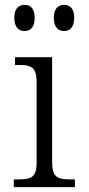

<svg xmlns="http://www.w3.org/2000/svg" viewBox="-20 -772 366 792"><path d="M81 -644C105 -644 123 -659 123 -698C123 -738 105 -752 81 -752C58 -752 39 -738 39 -698C39 -659 58 -644 81 -644ZM244 -644C268 -644 286 -659 286 -698C286 -738 268 -752 244 -752C221 -752 202 -738 202 -698C202 -659 221 -644 244 -644ZM37 0H289V-32H272C218 -32 195 -39 195 -105V-536H42V-504H54C108 -504 131 -497 131 -433V-102C131 -39 108 -32 54 -32H37Z"/></svg>

Font: Noto Serif Light
Style: Regular
Weight: 300
Designer: Monotype Design Team
Foundry: Monotype Imaging Inc.
Version: Version 2.013